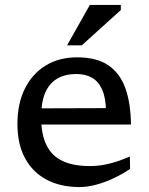

<svg xmlns="http://www.w3.org/2000/svg" viewBox="-20 -747 601 777"><path d="M292 -515Q370.5 -515 417.8 -483.2Q465 -451.5 487 -391Q509 -330.5 510 -243H131.5L129 -308.5L438.5 -309.5L409 -298Q408 -352 393.2 -384.8Q378.5 -417.5 352.2 -432.5Q326 -447.5 289 -447.5Q244 -447.5 212 -429Q180 -410.5 163.2 -372.2Q146.5 -334 146.5 -272.5Q146.5 -203.5 168 -159.8Q189.5 -116 233 -95.5Q276.5 -75 343 -75Q374.5 -75 403.2 -80.5Q432 -86 457.5 -95Q483 -104 505.5 -113.5L506.5 -63.5Q474 -41.5 438 -24.8Q402 -8 367 1Q332 10 301.5 10Q225 10 168.8 -19.8Q112.5 -49.5 81.5 -106.5Q50.5 -163.5 50.5 -245.5Q50.5 -327.5 80.5 -388Q110.5 -448.5 164.8 -481.8Q219 -515 292 -515ZM251.5 -563.5 343.5 -727H469V-706.5L311 -563.5Z"/></svg>

Font: Newsreader 7pt
Style: Regular
Weight: 400
Designer: Hugues Gentile
Foundry: Production Type
Version: Version 1.003